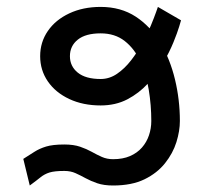

<svg xmlns="http://www.w3.org/2000/svg" viewBox="-20 -538 603 567"><path d="M277.3 -226.6Q321.3 -226.6 356 -244.6Q390.6 -262.7 417 -291.5Q443.4 -320.3 461.9 -352.3Q480.5 -384.3 492.2 -413.1Q503.9 -441.9 509.3 -460Q514.6 -478 514.6 -478L446.3 -517.6Q446.3 -517.6 440.9 -502.2Q435.5 -486.8 425.5 -462.6Q415.5 -438.5 400.6 -411.1Q385.7 -383.8 366.9 -359.6Q348.1 -335.4 325.7 -320.1Q303.2 -304.7 277.3 -304.7Q232.9 -304.7 209.7 -323.5Q186.5 -342.3 186.5 -372.1Q186.5 -402.3 209.7 -420.9Q232.9 -439.5 277.3 -439.5Q319.3 -439.5 348.1 -417Q377 -394.5 394.3 -356.9Q411.6 -319.3 419.2 -273.4Q426.8 -227.5 426.8 -180.7Q426.8 -158.7 419.9 -138.4Q413.1 -118.2 399.2 -102.3Q385.3 -86.4 364 -77.1Q342.8 -67.9 314 -67.9Q295.9 -67.9 281 -74.5Q266.1 -81.1 251 -89.6Q235.8 -98.1 216.6 -104.7Q197.3 -111.3 169.9 -111.3Q135.7 -111.3 116 -105.2Q96.2 -99.1 81.5 -89.6Q66.9 -80.1 48.8 -68.8L67.9 9.8Q87.9 -4.9 99.6 -14.4Q111.3 -23.9 126.2 -28.6Q141.1 -33.2 169.9 -33.2Q188.5 -33.2 203.1 -26.6Q217.8 -20 232.9 -11.7Q248 -3.4 267.3 3.2Q286.6 9.8 314 9.8Q369.1 9.8 406.7 -8.5Q444.3 -26.9 467.5 -56.2Q490.7 -85.4 501 -118.4Q511.2 -151.4 511.2 -180.7Q511.2 -243.2 496.8 -303.2Q482.4 -363.3 453.6 -411.6Q424.8 -460 380.9 -488.8Q336.9 -517.6 277.3 -517.6Q225.1 -517.6 184.6 -498.5Q144 -479.5 121.3 -446.5Q98.6 -413.6 98.6 -372.1Q98.6 -330.6 121.3 -297.6Q144 -264.6 184.6 -245.6Q225.1 -226.6 277.3 -226.6Z"/></svg>

Font: Giphurs
Style: Regular
Weight: 400
Version: Version 2.010